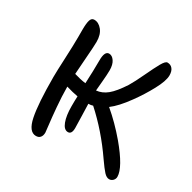

<svg xmlns="http://www.w3.org/2000/svg" viewBox="-121 -619 751 752"><g transform="rotate(30 254.0 -243.0)"><path d="M128.9 9.8Q96.7 9.8 85 -47.4Q73.2 -104.5 73.2 -225.1Q73.2 -249 76.2 -311.8Q79.1 -374.5 79.1 -409.2V-440.9Q79.1 -470.7 83.5 -484.9Q87.9 -499 100.1 -499Q120.1 -499 135.5 -480Q150.9 -460.9 150.9 -428.2Q150.9 -409.2 146.5 -353.5Q142.1 -297.9 141.1 -277.8Q169.9 -269 193.8 -266.1Q196.8 -324.7 196.8 -371.1Q196.8 -413.1 216.8 -413.1Q230.5 -413.1 240.7 -398.2Q251 -383.3 251 -356.9Q251 -338.9 247.8 -304Q244.6 -269 244.1 -262.2Q270.5 -264.6 293.2 -283.2Q315.9 -301.8 344.2 -345.2Q358.9 -369.6 378.2 -410.9Q397.5 -452.1 410.2 -474.6Q422.9 -497.1 432.1 -497.1Q446.8 -497.1 455.3 -486.6Q463.9 -476.1 463.9 -457Q463.9 -432.1 440.2 -388.2Q416.5 -344.2 387.2 -304.2Q351.6 -254.9 320.8 -231.9Q370.1 -190.4 416 -136.2Q485.8 -52.7 485.8 -11.2Q485.8 -1.5 478.8 5.9Q471.7 13.2 461.9 13.2Q450.2 13.2 438 0Q425.8 -13.2 403.8 -44.9Q341.3 -135.7 264.2 -205.1Q255.4 -202.1 244.1 -202.1Q244.1 -194.8 245.6 -153.1Q247.1 -111.3 247.1 -94.2Q247.1 -65.9 230 -65.9Q211.9 -65.9 201.9 -92.3Q191.9 -118.7 191.9 -161.1Q191.9 -189.9 192.9 -206.1Q168.5 -210.4 139.2 -219.2Q139.6 -173.8 143.6 -128.2Q147.5 -82.5 151.1 -53.7Q154.8 -24.9 154.8 -20Q154.8 -6.3 148.2 1.7Q141.6 9.8 128.9 9.8Z"/></g></svg>

Font: Shantell Sans Normal
Style: Regular
Weight: 300
Designer: Stephen Nixon, Anya Danilova, Shantell Martin
Foundry: Arrow Type
Version: Version 1.006;[559af2be0]